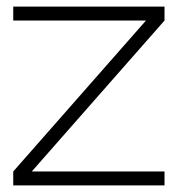

<svg xmlns="http://www.w3.org/2000/svg" viewBox="-20 -560 557 580"><path d="M477 0V-42H76L477 -498V-540H20V-498H421L20 -42V0Z"/></svg>

Font: Vela Sans ExtLt
Style: Regular
Weight: 200
Designer: Principal design: Mikhail Sharanda - project Manrope.
Design modification: Ravid Balaliev
Foundry: Mikhail Sharanda
Version: Version 1.001